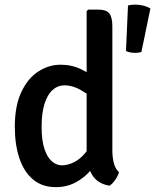

<svg xmlns="http://www.w3.org/2000/svg" viewBox="-20 -776 654 810"><path d="M520 -753Q534 -756.5 551 -756.5Q568.5 -756.5 585.2 -752.2Q602 -748 614.5 -740L576.5 -556.5Q565.5 -553 550.5 -553Q540 -553 529 -555Q518 -557 511.5 -561ZM454 -141Q454 -113 460.2 -88.2Q466.5 -63.5 482 -49.5Q478 -34.5 466.5 -17.8Q455 -1 442 7.5Q391 -1 368.2 -39Q345.5 -77 345.5 -127V-729L352 -735.5H394Q429 -735.5 441.5 -719Q454 -702.5 454 -665.5ZM42.5 -241Q42.5 -330 70.2 -388.2Q98 -446.5 142.2 -474.8Q186.5 -503 235.5 -503Q284 -503 324 -483Q364 -463 398.5 -438.5L385 -353Q356 -375.5 321.5 -395.8Q287 -416 251.5 -416Q224 -416 202.2 -396.8Q180.5 -377.5 168 -338.5Q155.5 -299.5 155.5 -241Q155.5 -183.5 167.5 -147.8Q179.5 -112 199 -95.2Q218.5 -78.5 241.5 -78.5Q265.5 -78.5 292 -91.5Q318.5 -104.5 341.5 -132.8Q364.5 -161 377.5 -207.5L400.5 -129Q392 -94.5 366 -61.8Q340 -29 301.5 -7.8Q263 13.5 215.5 13.5Q158 13.5 119.5 -18.8Q81 -51 61.8 -108.5Q42.5 -166 42.5 -241Z"/></svg>

Font: Signika Negative Medium
Style: Regular
Weight: 500
Designer: Anna Giedry
Foundry: Anna Giedry
Version: Version 2.001